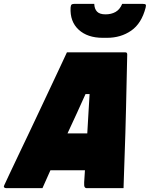

<svg xmlns="http://www.w3.org/2000/svg" viewBox="-69 -970 773 990"><path d="M150 0H-38Q-44 0 -47.5 -4Q-51 -8 -47 -15Q-38 -34 -19 -75Q0 -116 26.5 -171Q53 -226 82.5 -288.5Q112 -351 142 -414.5Q172 -478 198.5 -534.5Q225 -591 245.5 -634.5Q266 -678 276 -700H578Q587 -700 587 -689Q584 -555 581 -419.5Q578 -284 573 -150Q572 -114 570.5 -76.5Q569 -39 568 0H376Q371 0 367.5 -5.5Q364 -11 365 -30Q367 -60 369 -92H191Q181 -69 170.5 -46Q160 -23 150 0ZM372 -485Q349 -434 326 -383.5Q303 -333 279 -282H381Q384 -339 387.5 -394Q391 -449 393 -485ZM561 -950H667Q679 -950 682 -946.5Q685 -943 682 -931Q661 -849 607.5 -812Q554 -775 483 -775H461Q382 -775 336.5 -817Q291 -859 295 -931Q296 -943 300 -946.5Q304 -950 314 -950H417Q418 -924 431.5 -910Q445 -896 475 -896Q505 -896 527 -908.5Q549 -921 561 -950Z"/></svg>

Font: Recursive Sn Lnr St XBk
Style: Italic
Weight: 1000
Italic angle: -15°
Version: Version 1.079;hotconv 1.0.112;makeotfexe 2.5.65598; ttfautoh